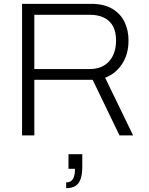

<svg xmlns="http://www.w3.org/2000/svg" viewBox="-20 -706 776 1001"><path d="M95 0V-686H455Q521 -686 564 -661Q607 -636 628.5 -593Q650 -550 650 -495Q650 -422 615.5 -371Q581 -320 528 -301L674 0H603L463 -290H159V0ZM159 -346H447Q512 -346 548.5 -386Q585 -426 585 -496Q585 -538 570 -567.5Q555 -597 524 -613Q493 -629 447 -629H159ZM325 275V245Q349 245 360 227.5Q371 210 371 174H337V98H409V163Q409 203 400 228Q391 253 372.5 264Q354 275 325 275Z"/></svg>

Font: Archivo SemiBold ExtraLight
Style: Regular
Weight: 250
Version: Version 2.001